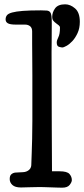

<svg xmlns="http://www.w3.org/2000/svg" viewBox="-20 -869 390 890"><path d="M222 -791Q222 -812 235.5 -830.5Q249 -849 282 -849Q306 -849 328 -830Q350 -811 350 -768Q350 -738 339.5 -715.5Q329 -693 315.5 -678.5Q302 -664 288.5 -656.5Q275 -649 269 -649Q264 -649 253.5 -652Q243 -655 243 -672Q243 -682 250.5 -696.5Q258 -711 258 -741Q258 -747 252.5 -751.5Q247 -756 240 -761Q233 -766 227.5 -772.5Q222 -779 222 -791ZM220 -761Q220 -711 219.5 -675Q219 -639 219 -626Q219 -408 220 -273.5Q221 -139 221 -75H256Q291 -75 302 -62.5Q313 -50 313 -34Q313 -25 303 -12Q293 1 268 1Q261 1 246.5 0.5Q232 0 216.5 -0.5Q201 -1 186.5 -1.5Q172 -2 164 -2Q137 -2 115 -1Q93 0 77 0Q50 0 37.5 -11.5Q25 -23 25 -39Q25 -55 33 -61.5Q41 -68 51 -69L88 -71Q103 -72 113.5 -80.5Q124 -89 125 -103Q126 -129 127 -159Q128 -189 129 -225.5Q130 -262 130 -308Q130 -354 130 -413Q130 -474 130 -520Q130 -566 129.5 -602Q129 -638 129 -666.5Q129 -695 129 -723Q129 -740 119.5 -747.5Q110 -755 96 -755H53Q27 -755 16.5 -761Q6 -767 6 -779Q6 -790 12 -798Q18 -806 36 -811Q54 -816 86 -818.5Q118 -821 170 -821Q187 -821 197 -820Q207 -819 212 -813Q217 -807 218.5 -795Q220 -783 220 -761Z"/></svg>

Font: Life Savers ExtraBold
Style: Regular
Weight: 800
Designer: Pablo Impallari, Rodrigo Fuenzalida, Brenda Gallo
Foundry: Pablo Impallari, Rodrigo Fuenzalida, Brenda Gallo
Version: Version 3.001; ttfautohint (v0.95) -l 8 -r 50 -G 200 -x 14 -